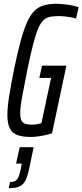

<svg xmlns="http://www.w3.org/2000/svg" viewBox="-20 -716 436 1015"><path d="M141 8Q99 8 72 -2Q45 -12 32 -37.5Q19 -63 19 -108Q19 -148 28 -205Q37 -262 53 -343Q71 -431 87.5 -493Q104 -555 121.5 -595Q139 -635 160.5 -657Q182 -679 211 -687.5Q240 -696 278 -696Q296 -696 318.5 -693.5Q341 -691 361.5 -687Q382 -683 396 -678L382 -618Q369 -622 352 -625Q335 -628 319.5 -629.5Q304 -631 295 -631Q266 -631 246 -627.5Q226 -624 210.5 -610Q195 -596 182 -565.5Q169 -535 155 -481Q141 -427 124 -344Q107 -259 97 -204.5Q87 -150 87 -119Q87 -93 93 -80Q99 -67 112.5 -62Q126 -57 147 -57Q158 -57 167 -58Q176 -59 184.5 -61Q193 -63 199 -65L250 -304H188L202 -369H331L255 -11Q239 -6 219 -1.5Q199 3 178.5 5.5Q158 8 141 8ZM26 279 33 246Q52 246 62 239.5Q72 233 78 219Q84 205 89 181L95 149H65L84 62H158L134 176Q128 205 120.5 224.5Q113 244 102 256Q91 268 72.5 273.5Q54 279 26 279Z"/></svg>

Font: Saira UltraCondensed Medium
Style: Italic
Weight: 500
Width: 1
Italic angle: -12°
Designer: Hector Gatti with collaboration of the Omnibus-Type team
Foundry: Omnibus-Type
Version: Version 1.101